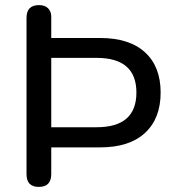

<svg xmlns="http://www.w3.org/2000/svg" viewBox="-20 -729 681 753"><path d="M132 4Q84 4 84 -46V-659Q84 -709 133 -709Q156 -709 168.5 -696.5Q181 -684 181 -664V-580H373Q487 -580 548.5 -524Q610 -468 610 -366Q610 -264 548.5 -207.5Q487 -151 373 -151H181V-46Q181 4 132 4ZM181 -230H359Q515 -230 515 -366Q515 -502 359 -502H181Z"/></svg>

Font: Chiron GoRound TC
Style: Regular
Weight: 400
Designer: Ryoko NISHIZUKA 西塚涼子 (kana, bopomofo & ideographs); Paul D. Hunt (Latin, Greek & Cyrillic); Sandoll Communications 산돌커뮤니
Foundry: Adobe
Version: Version 1.000;hotconv 1.1.1;makeotfexe 2.6.0